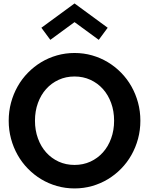

<svg xmlns="http://www.w3.org/2000/svg" viewBox="-20 -1068 856 1103"><path d="M408.2 14.5Q355.9 14.5 307.3 0.7Q258.6 -13.2 216.8 -38.4Q175 -63.6 140.5 -98.9Q105.9 -134.1 81.4 -177.5Q56.8 -220.9 43.4 -270.7Q30 -320.5 30 -374.5Q30 -428.6 43.4 -478.4Q56.8 -528.2 81.4 -571.6Q105.9 -615 140.5 -650.2Q175 -685.5 216.8 -710.7Q258.6 -735.9 307.3 -749.8Q355.9 -763.6 408.2 -763.6Q460.9 -763.6 509.3 -749.8Q557.7 -735.9 599.5 -710.7Q641.4 -685.5 675.9 -650.2Q710.5 -615 735 -571.6Q759.5 -528.2 773 -478.4Q786.4 -428.6 786.4 -374.5Q786.4 -320.5 773 -270.7Q759.5 -220.9 735 -177.5Q710.5 -134.1 675.9 -98.9Q641.4 -63.6 599.5 -38.4Q557.7 -13.2 509.1 0.7Q460.5 14.5 408.2 14.5ZM408.2 -120.5Q457.7 -120.5 499.3 -139.5Q540.9 -158.6 571.1 -192.3Q601.4 -225.9 618.4 -272.7Q635.5 -319.5 635.5 -374.5Q635.5 -430 618.4 -476.6Q601.4 -523.2 571.1 -556.8Q540.9 -590.5 499.3 -609.5Q457.7 -628.6 408.2 -628.6Q358.6 -628.6 317 -609.5Q275.5 -590.5 245.2 -556.8Q215 -523.2 198 -476.6Q180.9 -430 180.9 -374.5Q180.9 -319.5 198 -272.7Q215 -225.9 245.2 -192.3Q275.5 -158.6 317 -139.5Q358.6 -120.5 408.2 -120.5ZM269.1 -839.1 217.7 -908.6 408.2 -1048.2 598.6 -908.6 547.3 -839.1 408.2 -940.9Z"/></svg>

Font: Spartan
Style: Bold
Weight: 700
Designer: Matt Bailey, Mirko Velimirovic
Foundry: Matt Bailey
Version: Version 1.005